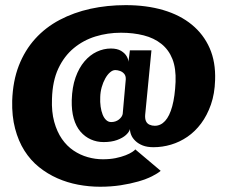

<svg xmlns="http://www.w3.org/2000/svg" viewBox="-20 -708 894 748"><path d="M370 19.5Q412 19.5 449.8 13.8Q487.5 8 518.8 -1Q550 -10 572.2 -21.2Q594.5 -32.5 606 -42.5L507 -126Q505 -122.5 495.2 -116Q485.5 -109.5 469 -103Q452.5 -96.5 430.5 -92Q408.5 -87.5 380.5 -87.5Q351 -87.5 321.8 -95.8Q292.5 -104 266.5 -121.5Q240.5 -139 221.2 -166.8Q202 -194.5 191.2 -233.5Q180.5 -272.5 182.5 -323Q184.5 -392.5 207.2 -441Q230 -489.5 267.5 -520.5Q305 -551.5 352.2 -566Q399.5 -580.5 451 -580.5Q499.5 -580.5 539.8 -570.2Q580 -560 608.8 -537Q637.5 -514 651.8 -477.8Q666 -441.5 664 -389Q661.5 -332.5 651 -294Q640.5 -255.5 623.2 -236.8Q606 -218 583 -218Q572 -218 562.5 -222.2Q553 -226.5 548.8 -235.8Q544.5 -245 545.5 -260L570 -512H486L480.5 -467Q480.5 -476 473.8 -488.2Q467 -500.5 451.8 -509.8Q436.5 -519 412 -519Q384 -519 357.2 -506.5Q330.5 -494 309 -468.8Q287.5 -443.5 274.2 -406Q261 -368.5 259.5 -318Q258.5 -277.5 267.2 -246.5Q276 -215.5 293.5 -195.2Q311 -175 334 -164.8Q357 -154.5 383.5 -154.5Q414 -154.5 436 -162.5Q458 -170.5 470.8 -182.2Q483.5 -194 486.5 -205.5Q486 -195 491 -182.5Q496 -170 507.5 -159Q519 -148 536.2 -141.2Q553.5 -134.5 578 -134.5Q612.5 -134.5 646.2 -144.5Q680 -154.5 710 -175Q740 -195.5 763.5 -227Q787 -258.5 801.8 -300.8Q816.5 -343 818 -396Q820.5 -466.5 796.8 -520.5Q773 -574.5 727.2 -612Q681.5 -649.5 616 -668.8Q550.5 -688 470 -688Q397.5 -688 332.5 -673.8Q267.5 -659.5 212.5 -630.5Q157.5 -601.5 117 -556.8Q76.5 -512 53.2 -452Q30 -392 27.5 -315.5Q26 -255.5 38.8 -207Q51.5 -158.5 75.2 -121Q99 -83.5 132 -57Q165 -30.5 203.5 -13.5Q242 3.5 284.5 11.5Q327 19.5 370 19.5ZM413 -232.5Q402 -232.5 393.5 -240.5Q385 -248.5 379.8 -261.8Q374.5 -275 372 -292.8Q369.5 -310.5 370.5 -330Q371 -349.5 376.2 -368.2Q381.5 -387 390 -402.2Q398.5 -417.5 408.8 -426.2Q419 -435 429 -435Q438 -435 447.8 -431.5Q457.5 -428 464 -420.2Q470.5 -412.5 470 -399L458 -264Q455.5 -252 443 -242.2Q430.5 -232.5 413 -232.5Z"/></svg>

Font: Anybody SemiCondensed ExtraBold
Style: Regular
Weight: 800
Width: 4
Version: Version 1.113;gftools[0.9.25]